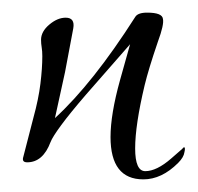

<svg xmlns="http://www.w3.org/2000/svg" viewBox="-20 -258 313 304"><path d="M207 26Q155 26 155 -41Q155 -77 170 -131L186 -188L116 -108Q91 -79 77 -60Q63 -41 60 -33Q48 -1 23 -1Q14 -1 17 -10L33 -72Q41 -101 44 -125.5Q47 -150 47 -169Q47 -177 46 -183Q45 -189 45 -195Q45 -208 58 -219Q71 -230 84 -230Q99 -230 96 -213Q93 -196 89.5 -178.5Q86 -161 83 -144L67 -71Q127 -126 194 -231Q198 -238 213 -238Q237 -238 238 -228Q240 -219 230 -192Q215 -148 209 -123Q194 -60 194 -23Q194 13 210 13Q228 13 251 -7Q272 -25 271 -25Q274 -25 272 -17Q271 -9 262 0Q236 26 207 26Z"/></svg>

Font: Lovers Quarrel
Style: Regular
Weight: 400
Designer: Robert E. Leuschke
Foundry: Robert E. Leuschke
Version: Version 1.010; ttfautohint (v1.8.3)